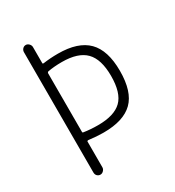

<svg xmlns="http://www.w3.org/2000/svg" viewBox="-176 -833 853 937"><g transform="rotate(-30 250.0 -365.0)"><path d="M139.6 -556.6V-226.6Q139.6 -220.7 144.5 -220.7Q181.6 -214.8 224.6 -214.8Q316.4 -214.8 357.9 -255.4Q399.4 -295.9 399.4 -391.6Q399.4 -485.4 357.9 -527.8Q316.4 -570.3 224.6 -570.3Q179.7 -570.3 144.5 -563.5Q139.6 -560.5 139.6 -556.6ZM88.9 -26.4V-704.1Q88.9 -714.8 96.2 -722.7Q103.5 -730.5 113.8 -730.5Q124 -730.5 131.8 -722.2Q139.6 -713.9 139.6 -704.1V-613.3Q139.6 -609.4 144.5 -609.4Q185.5 -615.2 228.5 -615.2Q341.8 -615.2 395.5 -561Q449.2 -506.8 449.2 -391.6Q449.2 -274.4 396 -222.2Q342.8 -169.9 230.5 -169.9Q190.4 -169.9 146.5 -175.8Q140.6 -175.8 139.6 -171.9V-26.4Q139.6 -16.6 131.8 -8.3Q124 0 113.8 0Q103.5 0 96.2 -7.3Q88.9 -14.6 88.9 -26.4Z"/></g></svg>

Font: Rounded-L Mgen+ 1m light
Style: Regular
Weight: 200
Designer: [Source Han Sans]
Ryoko NISHIZUKA  (kana & ideographs); Paul D. Hunt (Latin, Greek & Cyrillic); Wenlong ZHANG  (bopomofo
Version: Version 1.059.20150602